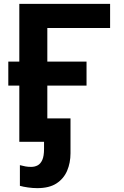

<svg xmlns="http://www.w3.org/2000/svg" viewBox="-20 -734 640 994"><path d="M173 240Q150 240 125 236.5Q100 233 83 228V121Q98 125 111.5 127.5Q125 130 141 130Q160 130 175 122Q190 114 199 94Q208 74 208 37V0H198V-121H345V59Q345 109 327.5 150Q310 191 272.5 215.5Q235 240 173 240ZM80 0V-714H550V-589H225V0ZM23 -291V-415H428V-291Z"/></svg>

Font: Noto Sans Mono
Style: Bold
Weight: 700
Designer: Monotype Design Team
Foundry: Monotype Imaging Inc.
Version: Version 2.014